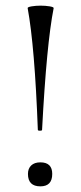

<svg xmlns="http://www.w3.org/2000/svg" viewBox="-20 -649 287 680"><path d="M78 -620Q77 -624 92 -626.5Q107 -629 124 -629Q141 -629 156 -626.5Q171 -624 170 -620Q145 -494 129 -189Q129 -186 121.5 -186Q114 -186 114 -189Q103 -484 78 -620ZM123 11Q79 11 79 -33Q79 -52 90.5 -63Q102 -74 123 -74Q165 -74 165 -33Q165 11 123 11Z"/></svg>

Font: Cormorant SC
Style: Regular
Weight: 400
Designer: Christian Thalmann (Catharsis Fonts)
Version: Version 1.000;PS 002.000;hotconv 1.0.88;makeotf.lib2.5.64775